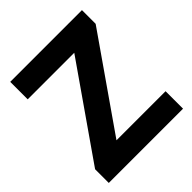

<svg xmlns="http://www.w3.org/2000/svg" viewBox="-196 -842 971 971"><g transform="rotate(-45 289.5 -357.0)"><path d="M555 0H24V-98L366 -589H33V-714H546V-616L204 -125H555Z"/></g></svg>

Font: Noto Sans Tamil
Style: Regular
Weight: 400
Designer: Jelle Bosma - Monotype Design Team
Foundry: Monotype Imaging Inc.
Version: Version 2.003